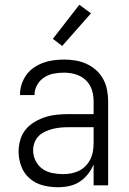

<svg xmlns="http://www.w3.org/2000/svg" viewBox="-20 -778 540 806"><path d="M223 8Q191 8 160 0Q129 -8 105 -28.5Q81 -49 69.5 -79.5Q58 -110 58 -141Q58 -166 65 -190.5Q72 -215 87.5 -234Q103 -253 125 -266Q147 -279 170.5 -286.5Q194 -294 219 -296.5Q244 -299 268 -299H373V-352Q373 -368 370 -384.5Q367 -401 359.5 -415.5Q352 -430 340 -441.5Q328 -453 313 -460Q298 -467 281.5 -470Q265 -473 249 -473Q227 -473 205.5 -469Q184 -465 165.5 -453Q147 -441 136 -421.5Q125 -402 125 -381V-379H64V-381Q64 -403 71 -424.5Q78 -446 91 -464Q104 -482 122.5 -494.5Q141 -507 161.5 -514.5Q182 -522 204.5 -525Q227 -528 249 -528Q273 -528 297 -524Q321 -520 343 -510Q365 -500 383.5 -483.5Q402 -467 413.5 -445.5Q425 -424 429.5 -400Q434 -376 434 -352V0H373V-88Q364 -66 349 -47Q334 -28 314 -15Q294 -2 270.5 3Q247 8 223 8ZM246 -47Q263 -47 280.5 -50.5Q298 -54 313.5 -62Q329 -70 341 -83Q353 -96 360.5 -112Q368 -128 370.5 -145.5Q373 -163 373 -180V-244H268Q252 -244 235 -242.5Q218 -241 202 -237Q186 -233 170.5 -226Q155 -219 143 -207.5Q131 -196 125 -180Q119 -164 119 -147Q119 -124 129.5 -103Q140 -82 158.5 -69Q177 -56 200 -51.5Q223 -47 246 -47ZM241 -585 202 -615 313 -758 362 -722Z"/></svg>

Font: Iosevka Term Curly Light
Style: Regular
Weight: 300
Designer: Belleve Invis
Foundry: Belleve Invis
Version: Version 32.3.0